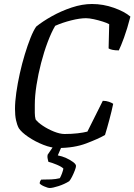

<svg xmlns="http://www.w3.org/2000/svg" viewBox="-20 -740 672 960"><path d="M270 0Q237 0 196.5 -16Q156 -32 122 -55Q88 -78 74 -99Q65 -116 60 -139.5Q55 -163 55 -195Q55 -231 61.5 -277Q68 -323 79 -372.5Q90 -422 104 -468Q118 -514 132.5 -550.5Q147 -587 161 -607Q193 -633 239.5 -659Q286 -685 338.5 -702.5Q391 -720 440 -720Q496 -720 549.5 -701Q603 -682 632 -657Q616 -595 600 -551.5Q584 -508 574 -488Q555 -488 541.5 -491Q528 -494 523 -498L526 -619Q516 -625 494 -632Q472 -639 449 -644Q426 -649 410 -649Q379 -649 335.5 -638Q292 -627 256 -611Q237 -579 218.5 -530Q200 -481 185.5 -425Q171 -369 162.5 -314.5Q154 -260 154 -216Q154 -193 154 -175.5Q154 -158 158 -143Q169 -128 194.5 -111Q220 -94 250 -82Q280 -70 303 -70Q338 -70 368 -73.5Q398 -77 417 -82L494 -236Q511 -236 525 -231Q539 -226 546 -221Q539 -187 527 -142Q515 -97 505 -65Q472 -46 411.5 -23Q351 0 270 0ZM229 200Q219 200 200 191.5Q181 183 178 176Q180 168 181 165.5Q182 163 186 158Q214 158 236.5 157Q259 156 279 151Q285 141 290 127Q295 113 297 103Q289 94 264 83.5Q239 73 222 69Q221 64 218.5 54.5Q216 45 218 34Q229 18 243 -3Q257 -24 267 -37H301L269 37Q291 41 311.5 50.5Q332 60 346 70.5Q360 81 360 90Q360 97 354 112.5Q348 128 340.5 143Q333 158 326 166Q302 181 272.5 190.5Q243 200 229 200Z"/></svg>

Font: Texturina 72pt 72pt Medium
Style: Italic
Weight: 500
Italic angle: -11°
Designer: Guillermo Torres Carreño
Foundry: Omnibus-Type
Version: Version 1.002; ttfautohint (v1.8.3)